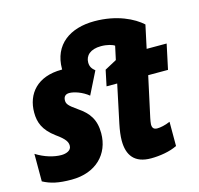

<svg xmlns="http://www.w3.org/2000/svg" viewBox="-111 -883 1047 1011"><g transform="rotate(-15 413.0 -377.5)"><path d="M158 10C291 10 371 -73 371 -186C371 -261 341 -302 285 -340C239 -372 231 -383 231 -402C231 -423 243 -434 263 -434C288 -434 332 -420 366 -392L427 -514C411 -527 401 -540 401 -563C401 -600 429 -629 488 -629C522 -629 551 -620 561 -612L545 -538L480 -503L462 -417H520L476 -209C469 -175 465 -145 465 -120C465 -40 501 10 591 10C638 10 695 1 734 -19V-151C707 -139 679 -134 664 -134C645 -134 636 -142 636 -163C636 -171 639 -184 641 -196L689 -417H797L826 -553H717L744 -679C699 -720 611 -765 488 -765C356 -765 259 -699 259 -566V-563C258 -563 257 -563 256 -563C123 -563 58 -484 58 -382C58 -329 74 -284 136 -238C187 -202 194 -184 194 -165C194 -139 165 -129 139 -129C99 -129 49 -143 3 -172V-22C44 0 86 10 158 10Z"/></g></svg>

Font: Noto Sans Condensed Black
Style: Italic
Weight: 900
Width: 3
Italic angle: -12°
Designer: Monotype Design Team
Foundry: Monotype Imaging Inc.
Version: Version 2.013